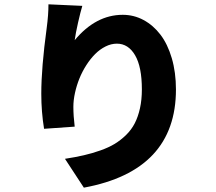

<svg xmlns="http://www.w3.org/2000/svg" viewBox="-20 -799 996 884"><path d="M203.1 -779.1 359 -772Q350.5 -744 339.3 -694.6Q328.1 -645.2 323.9 -614Q421.2 -730.8 545.1 -730.8Q596.2 -730.8 640.8 -706.9Q685.4 -682.9 718.6 -639.6Q751.8 -596.2 771 -530.9Q790.1 -465.6 790.1 -387.1Q790.1 -13.1 366.1 65L279.1 -67.8Q327.8 -75.3 366.1 -84.2Q404.5 -93 442.3 -106.4Q480.1 -119.7 508.2 -136.7Q536.2 -153.8 560.7 -177.7Q585.2 -201.7 600.5 -231.5Q615.8 -261.4 624.5 -300.6Q633.2 -339.8 633.2 -387.1Q633.2 -491.5 601.9 -544.7Q570.7 -598 518.1 -598Q491.8 -598 465.9 -585Q440 -572.1 418.1 -550.2Q396.3 -528.4 377.5 -499.1Q358.7 -469.8 345.7 -437.7Q332.7 -405.5 325.3 -371.6Q317.8 -337.7 317.8 -307.2Q317.8 -265.6 323.9 -215.9L182.9 -206Q170.1 -284.1 170.1 -367.9Q170.1 -486.5 195 -670.1Q203.1 -730.8 203.1 -779.1Z"/></svg>

Font: Karasuma Gothic
Style: Black
Weight: 900
Designer: Rasmus Andersson / Ryoko Nishizuka
Foundry: Genbu
Version: Version 1.00